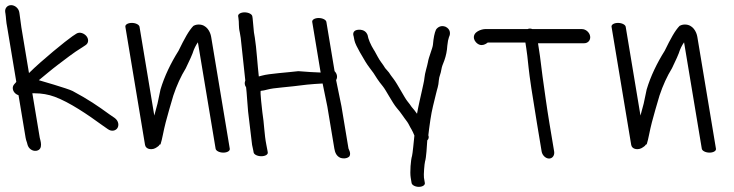

<svg xmlns="http://www.w3.org/2000/svg" viewBox="-49 -578 2851 746"><path d="M-28.7 -530.5 -27.7 -524.5C-25.3 -509.8 -26 -495.8 -20.7 -470.2L14.3 -260.2C14.1 -259.9 13.4 -258.9 12.6 -257.7C10.5 -255.3 8.9 -253.5 6.2 -250.5C-3.4 -239.8 0 -223.6 11.4 -214.3C14.9 -211.5 17.6 -209.9 23 -208L50.5 -42.8C51.5 -36.8 52.9 -31.8 55.8 -24L57.8 -16.4C61.6 -1 76.5 10.4 92.5 7.8C121.7 2.7 106.7 -35.6 105.5 -42.7L76.7 -215.5H86.7C112.6 -215.5 139.2 -211 163.2 -202.1C220.8 -181.1 292.7 -132.1 348.5 -91.3L370 -76.3C385.2 -65.3 400.9 -70.5 407.2 -80.4C413.7 -90.6 412.4 -108.1 396.5 -119.7L376.1 -133.7C330.8 -166.7 293.7 -192 233.1 -224.4C215.1 -233.9 101.9 -266.4 101.9 -266.4C122.1 -282.9 154 -309.9 175.5 -326C201.4 -345.4 238.1 -374.5 268.3 -392.6L268.6 -392.7L283.1 -402.3C297 -411 295.4 -427.6 286.5 -438.1C278.1 -448 261.1 -455.7 247.7 -447.2L232.6 -437.3C208.2 -420.6 113 -343.4 63.6 -294.1L34.1 -471.3L26.9 -524.3L25.9 -530.5C23.4 -545.5 9.2 -558 -5.8 -558C-20.8 -558 -31.2 -545.5 -28.7 -530.5Z M438.1 -474 514.5 -15C515.6 -8.5 521.5 1.9 539.4 1.6C550.4 1.3 558.4 -4 567.3 -11C569 -13.1 570.3 -14.8 571.3 -16C571.3 -16 572.9 -17.6 572.9 -17.6C572.9 -17.6 574.4 -16 574.4 -16C578 -27.5 581.2 -40.5 584 -55C590.2 -86.5 598.6 -118.3 608.3 -151.6L624.4 -206.6C637.7 -246.5 653.9 -281.9 672.8 -312.6C689.5 -346.7 697.7 -366.3 700.2 -373.1L700.3 -373.4L700.3 -374.1C705.5 -389.4 711.4 -401.4 719.9 -413.6L788.8 0C790.2 8.2 803.8 15 818.8 15C833.8 15 845.2 8.2 843.8 0L771.4 -435C768.2 -454 754.4 -482.7 723.1 -482.7C715.9 -482.7 708.9 -481 703.8 -478C703.8 -478 703.4 -477.7 703.4 -477.7C703.4 -477.7 703 -478 703 -478C684.5 -459.2 667.9 -428.2 644.6 -380.6C614.6 -332.8 590.1 -282.3 574.6 -230.5L563 -175.5C558.5 -159.3 554.5 -144.4 550.5 -129L493.1 -474C491.7 -482.2 478.1 -489 463.1 -489C448 -489 436.7 -482.2 438.1 -474Z M901.3 -530C886.2 -530 874.9 -523.2 876.3 -515L877.3 -509C880.7 -488.6 877 -476 882.8 -451.6L886.3 -430.6L904.1 -265.3C902.9 -262.3 901.3 -256.3 902.2 -251C902.9 -246.7 903.7 -244.1 907.2 -238.6C909.8 -219.4 912.9 -162.6 915 -144.3L930.5 -14.7L930.7 -14C933 -4.4 934.5 2.7 935.2 7L936.4 14C937.8 22.5 951.3 29 966.3 29C981.4 29 992.8 22.5 991.4 14L990.2 7C989.2 1.3 987.8 -6.1 985.9 -15.4C977.7 -55.8 977.7 -97.3 970.3 -142.5C969.7 -148.8 960.4 -224.8 964.3 -225C971.5 -225.5 980.3 -227.3 992.1 -230.5C1002.1 -233.2 1021 -236 1046.8 -238.3C1073.1 -240.7 1105.3 -244.3 1143.4 -249.1C1161.3 -251.2 1183.9 -252.3 1204.5 -253.6L1222.9 -163.8L1250 -1C1252.6 14.3 1257.8 28 1273 35C1287.3 40 1302 36.8 1308.6 29.5C1316.1 17.3 1305.5 1.7 1305 -1L1277.7 -165.2L1256.9 -266.9C1262.6 -275.9 1262.2 -290.2 1251 -301.5L1219.1 -493C1217.7 -501.2 1204.1 -508 1189.1 -508C1174 -508 1162.7 -501.2 1164.1 -493L1196.8 -296.2C1168.1 -297.5 1149.3 -298.1 1110.1 -301.5C1068.8 -296.4 995.6 -291.9 969.6 -284.4C964.3 -282.9 961.6 -282.1 956.6 -281C951.9 -320.6 947.4 -394.1 941.2 -431L937.6 -452.6L932.5 -507.6L931.3 -515C929.9 -523.2 916.3 -530 901.3 -530Z M1578.4 148C1592.5 148 1603.1 141.2 1601.7 133L1598.2 112C1596.5 101.9 1600.2 57.3 1602.4 49.7C1607.5 34 1609.6 -11.4 1611.1 -32.6C1616.2 -37.6 1618.6 -44.3 1615.3 -52.4C1616.6 -69.9 1619.1 -80 1623.3 -113.1C1628.7 -150.7 1637.4 -181.3 1645 -213.1C1649.6 -233.8 1654.5 -242.1 1656.1 -266.5C1657.4 -282.3 1663.4 -289.8 1666.3 -309.7C1667.3 -316.5 1670.9 -328 1677.4 -343C1684 -361.5 1687.9 -380.7 1689 -400.5C1690.4 -415.4 1692.8 -426.8 1695.5 -434C1702.2 -446.6 1701.4 -464.5 1682.4 -474C1664.8 -481.1 1651.3 -472.3 1645 -462.7C1639.1 -449.8 1635.5 -430.8 1633.2 -404.7C1632.2 -391.1 1616.5 -356.2 1613.6 -336.1C1611.1 -321.9 1601.6 -293.7 1600.2 -275.8C1599.4 -263 1593.1 -240.2 1590.4 -225.9C1585.5 -202.9 1577.2 -169.4 1571.3 -136C1568.4 -139.8 1562.6 -147.4 1560.8 -150.2L1550.3 -162.6C1546.3 -168.8 1540.8 -176.2 1533.5 -185.2C1522.5 -198.8 1495.2 -251.9 1480.1 -271.4C1472.3 -281.3 1466.3 -289.7 1462.3 -296.2L1462.1 -296.5L1447.4 -313.5C1443.1 -320.7 1437.1 -329.6 1431.4 -337C1421.4 -350.6 1415.4 -364.1 1405.2 -382C1405.2 -382 1405.1 -381.6 1405.1 -381.6C1405.1 -381.6 1404.8 -382 1404.8 -382C1390.1 -405.7 1381.8 -426.1 1379 -443C1379 -443 1379.2 -442 1379.2 -442C1379.2 -442 1378.8 -443 1378.8 -443C1375.4 -451 1366.9 -463.7 1343.9 -462.5C1325 -461.4 1320.5 -449.1 1325 -437.2C1325.6 -433.8 1326.7 -427.8 1328.2 -420.8C1332.6 -399.4 1365.1 -349 1370.8 -338.4C1380.1 -322.8 1392.6 -307.5 1402 -294.5L1416.8 -271.5C1422.7 -262.7 1429.7 -253.3 1438.5 -242.6C1451.8 -226.2 1474.9 -179.3 1493.1 -157.9C1509.3 -139.8 1517.1 -125.4 1533.3 -104.5C1540.4 -94.3 1541.5 -88.6 1550 -75C1553.9 -68.5 1556.8 -61.4 1561.1 -51.4C1559.6 -36 1554 21.9 1551.9 28C1547 42.9 1543.2 91.3 1546.7 112L1550.2 133C1551.5 141.2 1564.4 148 1578.4 148Z M2104.1 10.5 2085.8 -99C2075.1 -163.2 2067 -224.7 2058.9 -281.8C2053.2 -322.3 2051.2 -349.4 2044.9 -387.3C2043.4 -396.2 2042.4 -402.5 2041.4 -410H2221C2236.1 -410 2246.4 -422.5 2243.9 -437.5C2241.4 -452.5 2226.9 -465 2211.9 -465H2019.4C2016 -466.2 2013.1 -467 2010 -467C2006.7 -467 2004 -466.4 2001 -465H1836.1C1823.2 -465 1787.6 -455 1792.6 -428.3C1793.5 -423.5 1796 -418.7 1799.6 -414.6C1821.3 -390 1844.4 -411.8 1846 -412.7H1992.4C1993.1 -407.6 1994.5 -398.3 1995.9 -389.9C1998.2 -376.3 2001.1 -351.5 2004.7 -316C2008.4 -279.6 2019.2 -207.8 2037.2 -99.7L2055.5 10.5C2058 25.5 2071.1 38 2084.4 38C2097.7 38 2106.6 25.5 2104.1 10.5Z M2327.1 -474 2403.5 -15C2404.6 -8.5 2410.5 1.9 2428.4 1.6C2439.4 1.3 2447.4 -4 2456.3 -11C2458 -13.1 2459.3 -14.8 2460.3 -16C2460.3 -16 2461.9 -17.6 2461.9 -17.6C2461.9 -17.6 2463.4 -16 2463.4 -16C2467 -27.5 2470.2 -40.5 2473 -55C2479.2 -86.5 2487.6 -118.3 2497.3 -151.6L2513.4 -206.6C2526.7 -246.5 2542.9 -281.9 2561.8 -312.6C2578.5 -346.7 2586.7 -366.3 2589.2 -373.1L2589.3 -373.4L2589.3 -374.1C2594.5 -389.4 2600.4 -401.4 2608.9 -413.6L2677.8 0C2679.2 8.2 2692.8 15 2707.8 15C2722.8 15 2734.2 8.2 2732.8 0L2660.4 -435C2657.2 -454 2643.4 -482.7 2612.1 -482.7C2604.9 -482.7 2597.9 -481 2592.8 -478C2592.8 -478 2592.4 -477.7 2592.4 -477.7C2592.4 -477.7 2592 -478 2592 -478C2573.5 -459.2 2556.9 -428.2 2533.6 -380.6C2503.6 -332.8 2479.1 -282.3 2463.6 -230.5L2452 -175.5C2447.5 -159.3 2443.5 -144.4 2439.5 -129L2382.1 -474C2380.7 -482.2 2367.1 -489 2352.1 -489C2337 -489 2325.7 -482.2 2327.1 -474Z"/></svg>

Font: MewTooHand
Style: BdCondLta
Weight: 400
Designer: Mew Too, Robert Jablonski
Version: Version 0.77